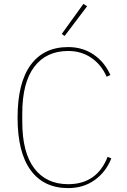

<svg xmlns="http://www.w3.org/2000/svg" viewBox="-20 -951 650 983"><path d="M426 -919 311 -767 296 -777 407 -931ZM329 12Q204 12 137 -79.5Q70 -171 70 -349Q70 -527 137 -618.5Q204 -710 329 -710Q403 -710 459.5 -671.5Q516 -633 545 -567L526 -558Q499 -620 447.5 -655Q396 -690 329 -690Q217 -690 155.5 -609Q94 -528 94 -370V-328Q94 -170 155.5 -89Q217 -8 329 -8Q476 -8 531 -148L550 -140Q522 -70 464.5 -29Q407 12 329 12Z"/></svg>

Font: IBM Plex Sans Thin
Style: Regular
Weight: 100
Designer: Mike Abbink, Paul van der Laan, Pieter van Rosmalen
Foundry: Bold Monday
Version: Version 3.0